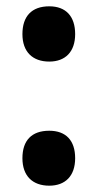

<svg xmlns="http://www.w3.org/2000/svg" viewBox="-20 -577 309 608"><path d="M51 -469C51 -413 83 -382 136 -382C187 -382 218 -413 218 -469C218 -525 189 -557 136 -557C80 -557 51 -525 51 -469ZM51 -76C51 -20 83 11 136 11C187 11 218 -20 218 -76C218 -132 189 -163 136 -163C80 -163 51 -132 51 -76Z"/></svg>

Font: Noto Sans Armenian ExtraCondensed ExtraBold
Style: Regular
Weight: 800
Width: 2
Designer: Monotype Design Team
Foundry: Monotype Imaging Inc.
Version: Version 2.008